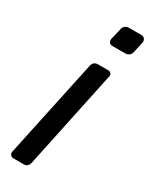

<svg xmlns="http://www.w3.org/2000/svg" viewBox="-189 -762 640 807"><g transform="rotate(30 130.5 -359.0)"><path d="M158 -617Q148 -617 143 -623.5Q138 -630 139 -640L152 -694Q153 -704 161 -711Q169 -718 179 -718H241Q251 -718 256.5 -711Q262 -704 261 -694L249 -640Q247 -630 239 -623.5Q231 -617 221 -617ZM35 0Q25 0 19.5 -6.5Q14 -13 16 -23L117 -497Q122 -520 145 -520H193Q203 -520 208 -513.5Q213 -507 210 -497L110 -23Q105 0 83 0Z"/></g></svg>

Font: Lubike
Style: Italic
Weight: 400
Italic angle: -12°
Foundry: Honoka55
Version: Version 1.000;July 22, 2022;FontCreator 14.0.0.2862 64-bit